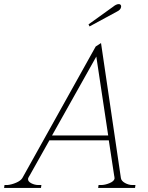

<svg xmlns="http://www.w3.org/2000/svg" viewBox="-53 -917 723 937"><path d="M384 -788 379 -798 500 -885Q506 -890 513 -893.5Q520 -897 527 -897Q533 -897 536 -893Q539 -889 538 -883Q536 -869 517 -860ZM608 -14 606 0H426L428 -14H440Q459 -14 481 -23Q503 -32 506 -45Q506 -48 505.5 -53Q505 -58 504 -61L478 -232H188L92 -61Q91 -60 87.5 -53.5Q84 -47 84 -45Q82 -32 99 -23Q116 -14 135 -14H149L147 0H-33L-31 -14H-17Q4 -16 26 -25.5Q48 -35 56 -48L414 -690L440 -707L537 -48Q539 -34 557 -24Q575 -14 594 -14ZM475 -256 417 -641 201 -256Z"/></svg>

Font: Taviraj Thin
Style: Italic
Weight: 250
Italic angle: -12°
Designer: Katatrad Team
Foundry: CadsonDemak
Version: Version 1.001